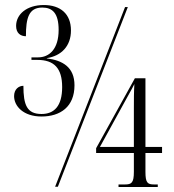

<svg xmlns="http://www.w3.org/2000/svg" viewBox="-20 -742 692 763"><path d="M145 -279C220 -279 276 -318 276 -403C276 -475 229 -502 166 -510V-511C224 -520 262 -559 262 -621C262 -687 220 -722 154 -722C86 -722 44 -685 44 -639C44 -610 62 -598 83 -598C83 -670 94 -712 148 -712C189 -712 213 -689 213 -623C213 -547 176 -514 131 -514H105V-504H128C195 -504 227 -471 227 -396C227 -320 195 -289 145 -289C87 -289 73 -325 73 -401C55 -401 36 -388 36 -360C36 -320 73 -279 145 -279ZM199 0H210L488 -714H477ZM451 1H607V-9H592C566 -9 558 -16 558 -59V-134H624V-158H558V-431H516L362 -153V-134H512V-59C512 -16 503 -9 477 -9H451ZM377 -158 493 -369C500 -382 509 -397 514 -408C512 -376 512 -345 512 -313V-158Z"/></svg>

Font: Noto Serif Display ExtraCondensed Light
Style: Regular
Weight: 300
Width: 2
Designer: Monotype Design Team
Foundry: Monotype Imaging Inc.
Version: Version 2.009